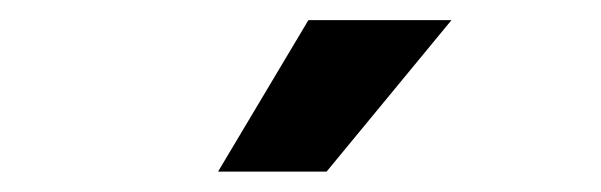

<svg xmlns="http://www.w3.org/2000/svg" viewBox="-20 -744 595 190"><path d="M303.2 -574.2H195.8L285.2 -724.1H426.8Z"/></svg>

Font: SourceSansPro-Bold
Style: Bold
Weight: 700
Designer: Paul D. Hunt
Foundry: Adobe Systems Incorporated
Version: Version 1.050;PS Version 1.000;hotconv 1.0.70;makeotf.lib2.5